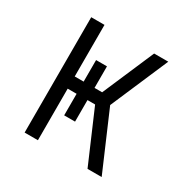

<svg xmlns="http://www.w3.org/2000/svg" viewBox="-126 -647 753 764"><g transform="rotate(30 250.0 -265.0)"><path d="M82 0V-530H143V-293H184V-392H234V-293H269L371 -530H436L322 -265L436 0H371L269 -237H234V-138H184V-237H143V0Z"/></g></svg>

Font: Iosevka Term Light
Style: Regular
Weight: 300
Monospace: yes
Designer: Belleve Invis
Foundry: Belleve Invis
Version: Version 9.0.1; ttfautohint (v1.8.3)